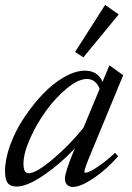

<svg xmlns="http://www.w3.org/2000/svg" viewBox="-23 -734 527 767"><path d="M310.1 -504.9 276.9 -526.4 397 -714.4 451.2 -676.3ZM43.9 11.2Q18.6 11.2 7.8 -2.9Q-2.9 -17.1 -2.9 -50.3Q-2.9 -97.2 17.3 -153.6Q37.6 -210 71.8 -261.7Q106 -313.5 146.7 -356.7Q187.5 -399.9 232.7 -425.8Q277.8 -451.7 316.4 -451.7Q367.2 -451.7 386.7 -407.2L414.1 -473.1L469.2 -433.6L343.8 -130.4Q314 -59.6 314 -47.9Q314 -43.9 317.9 -43.9Q324.2 -43.9 337.4 -49.8Q350.6 -55.7 377.9 -75Q405.3 -94.2 436.5 -123.5L449.2 -109.9Q401.9 -56.2 350.3 -21.7Q298.8 12.7 268.6 12.7Q253.4 12.7 244.9 3.9Q236.3 -4.9 236.3 -20.5Q236.3 -45.9 272.9 -133.8L275.9 -141.1Q217.3 -78.6 151.1 -33.7Q85 11.2 43.9 11.2ZM70.8 -80.1Q70.8 -60.1 75.9 -51Q81.1 -42 92.3 -42Q120.6 -42 186.5 -96.9Q252.4 -151.9 310.1 -223.1L375 -378.9Q359.9 -418.5 323.7 -418.5Q290 -418.5 244.9 -381.6Q199.7 -344.7 161.9 -292.7Q124 -240.7 97.4 -181.2Q70.8 -121.6 70.8 -80.1Z"/></svg>

Font: Elstob 10pt
Style: Italic
Weight: 400
Italic angle: -20°
Designer: Peter S. Baker
Version: Version 1.015